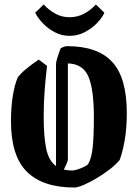

<svg xmlns="http://www.w3.org/2000/svg" viewBox="-20 -826 615 857"><path d="M190 -532Q184 -482 179.5 -425Q175 -368 175 -305Q175 -218 186 -163.5Q197 -109 230 -85V-540Q230 -549 236 -568.5Q242 -588 251 -611Q257 -614 265 -617Q273 -620 279 -620Q416 -620 481 -549.5Q546 -479 546 -321Q546 -252 536.5 -199Q527 -146 514 -112Q499 -93 471.5 -71.5Q444 -50 413 -31.5Q382 -13 354.5 -1Q327 11 312 11Q171 11 100 -59.5Q29 -130 29 -285Q29 -347 37 -397Q45 -447 59 -480Q72 -498 97.5 -519Q123 -540 153 -560ZM283 -114Q283 -109 278 -97Q273 -85 265 -69Q282 -65 302 -65Q311 -65 325.5 -69.5Q340 -74 353.5 -80.5Q367 -87 372 -92Q388 -116 393.5 -166Q399 -216 399 -302Q399 -428 374.5 -484.5Q350 -541 283 -543ZM290 -666Q255 -666 224 -682.5Q193 -699 170.5 -723Q148 -747 137 -769L175 -806Q199 -780 228 -764.5Q257 -749 290 -749Q325 -749 354.5 -764.5Q384 -780 408 -806L446 -769Q436 -747 413 -723Q390 -699 358.5 -682.5Q327 -666 290 -666Z"/></svg>

Font: Grenze Gotisch
Style: Bold
Weight: 700
Designer: Renata Polastri
Foundry: Omnibus-Type
Version: Version 1.001